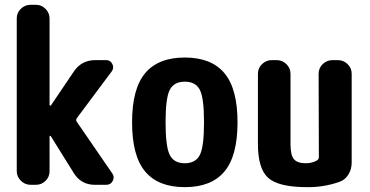

<svg xmlns="http://www.w3.org/2000/svg" viewBox="-20 -770 1540 800"><path d="M299.8 -262.7 448.2 -46.9Q458 -32.2 449.7 -16.1Q441.4 0 422.9 0H375Q318.4 0 288.1 -47.9L191.4 -203.1Q190.4 -204.1 188.5 -204.1Q186.5 -204.1 186.5 -202.1V-56.6Q186.5 -33.2 169.9 -16.6Q153.3 0 129.9 0H107.4Q84 0 66.9 -17.1Q49.8 -34.2 49.8 -56.6V-693.4Q49.8 -716.8 66.9 -733.4Q84 -750 107.4 -750H129.9Q153.3 -750 169.9 -732.9Q186.5 -715.8 186.5 -693.4V-333Q186.5 -331.1 189 -330.1Q191.4 -329.1 192.4 -331.1L288.1 -472.7Q320.3 -519.5 377 -519.5H422.9Q439.5 -519.5 447.8 -503.9Q456.1 -488.3 446.3 -473.6L299.8 -277.3Q294.9 -269.5 299.8 -262.7Z M687.5 -124Q705.1 -89.8 750 -89.8Q794.9 -89.8 812.5 -124Q830.1 -158.2 830.1 -260.3Q830.1 -362.3 812.5 -396Q794.9 -429.7 750 -429.7Q705.1 -429.7 687.5 -396Q669.9 -362.3 669.9 -260.3Q669.9 -158.2 687.5 -124ZM585 -465.3Q639.6 -530.3 750 -530.3Q860.4 -530.3 915 -465.3Q969.7 -400.4 969.7 -260.3Q969.7 -120.1 915 -55.2Q860.4 9.8 750 9.8Q639.6 9.8 585 -55.2Q530.3 -120.1 530.3 -260.3Q530.3 -400.4 585 -465.3Z M1387.7 -519.5Q1411.1 -519.5 1428.2 -502.9Q1445.3 -486.3 1445.3 -462.9V-91.8Q1445.3 -64.5 1431.2 -42Q1417 -19.5 1392.6 -11.7Q1328.1 10.7 1259.8 9.8Q1141.6 9.8 1098.1 -28.3Q1054.7 -66.4 1054.7 -169.9V-462.9Q1054.7 -486.3 1071.8 -502.9Q1088.9 -519.5 1112.3 -519.5H1132.8Q1156.2 -519.5 1173.3 -502.9Q1190.4 -486.3 1190.4 -462.9V-169.9Q1190.4 -124 1204.6 -106.9Q1218.8 -89.8 1254.9 -89.8Q1280.3 -89.8 1300.8 -101.6Q1308.6 -106.4 1308.6 -116.2L1307.6 -462.9Q1307.6 -486.3 1324.7 -502.9Q1341.8 -519.5 1365.2 -519.5Z"/></svg>

Font: Rounded Mgen+ 1mn bold
Style: Bold
Weight: 700
Designer: [Source Han Sans]
Ryoko NISHIZUKA  (kana & ideographs); Paul D. Hunt (Latin, Greek & Cyrillic); Wenlong ZHANG  (bopomofo
Version: Version 1.059.20150602